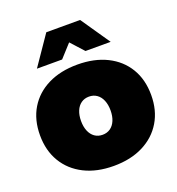

<svg xmlns="http://www.w3.org/2000/svg" viewBox="-139 -882 926 1003"><g transform="rotate(-20 324.0 -380.5)"><path d="M324 -555Q418 -555 487.5 -520.5Q557 -486 595 -423Q633 -360 633 -274Q633 -189 595 -125.5Q557 -62 487.5 -27Q418 8 324 8Q230 8 160.5 -27Q91 -62 53 -125.5Q15 -189 15 -274Q15 -360 53 -423Q91 -486 160.5 -520.5Q230 -555 324 -555ZM324 -377Q299 -377 280.5 -364Q262 -351 252 -327Q242 -303 242 -271Q242 -239 252 -215Q262 -191 280.5 -178Q299 -165 324 -165Q349 -165 367.5 -178Q386 -191 396 -215Q406 -239 406 -271Q406 -303 396 -327Q386 -351 367.5 -364Q349 -377 324 -377ZM230 -769H418L529 -607H389L269 -739H379L259 -607H119Z"/></g></svg>

Font: Alexandria Black
Style: Regular
Weight: 900
Designer: Mohamed Gaber
Foundry: Kief Type Foundry
Version: Version 5.100